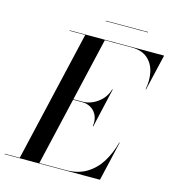

<svg xmlns="http://www.w3.org/2000/svg" viewBox="-169 -953 951 1055"><g transform="rotate(15 307.0 -426.0)"><path d="M39.5 0 213.5 -750H325L151 0ZM-45.5 0V-2.5H302Q370.5 -2.5 419 -31.8Q467.5 -61 498.8 -111.2Q530 -161.5 546.5 -225H549L497 0ZM382.5 -274Q388 -307.5 377.2 -332.8Q366.5 -358 344.2 -372.2Q322 -386.5 293.5 -386.5H224V-389.5H293.5Q322 -389.5 350.8 -402.5Q379.5 -415.5 401.8 -439.5Q424 -463.5 433.5 -497H436.5L385.5 -274ZM610.5 -545Q621 -598.5 610.8 -644.5Q600.5 -690.5 567.5 -719Q534.5 -747.5 476 -747.5H123.5V-750H661L613 -545ZM302 -850V-852.5H542V-850Z"/></g></svg>

Font: Bodoni Moda 72pt Medium
Style: Italic
Weight: 500
Italic angle: -13°
Designer: Owen Earl
Foundry: indestructible type
Version: Version 2.004